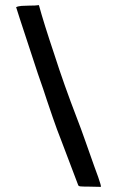

<svg xmlns="http://www.w3.org/2000/svg" viewBox="-20 -729 452 750"><path d="M328 0Q355 0 374 1Q376 -2 363.5 -37.5Q351 -73 348 -80Q323 -149 313 -179Q293 -235 295 -229L281 -266Q229 -401 192 -517Q151 -639 132 -709Q120 -707 92 -707Q78 -707 64.5 -706Q51 -705 43 -701Q44 -698 57.5 -655.5Q71 -613 128 -441Q152 -373 163 -338Q169 -320 186 -270.5Q203 -221 219 -181L241 -123Q276 -31 285 -7Q286 -2 293.5 -1Q301 0 328 0Z"/></svg>

Font: Londrina Solid Light
Style: Regular
Weight: 300
Designer: Marcelo Magalhaes
Foundry: Marcelo Magalhães
Version: Version 1.002